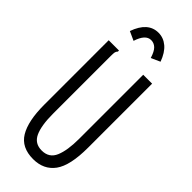

<svg xmlns="http://www.w3.org/2000/svg" viewBox="-267 -842 885 885"><g transform="rotate(45 175.0 -399.5)"><path d="M176 11Q100 11 67.5 -43Q35 -97 35 -203V-623H102V-616Q96 -610 94.5 -603Q93 -596 93 -579V-202Q93 -125 111.5 -85Q130 -45 176 -45Q224 -45 242 -87.5Q260 -130 260 -205V-623H318V-206Q318 -89 281.5 -39Q245 11 176 11ZM118 -702 74 -722Q105 -810 173 -810Q206 -810 232 -788Q258 -766 274 -722L230 -702Q220 -735 206 -748.5Q192 -762 173 -762Q137 -762 118 -702Z"/></g></svg>

Font: Inconsolata ExtraCondensed
Style: Regular
Weight: 400
Width: 2
Monospace: yes
Designer: Raph Levien, Cyreal, Brenton Simpson
Foundry: Raph Levien, Cyreal, Google
Version: Version 3.000; ttfautohint (v1.8.2.53-6de2)